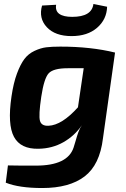

<svg xmlns="http://www.w3.org/2000/svg" viewBox="-20 -742 633 968"><path d="M451 -722 520 -708Q518 -644 469.5 -602Q421 -560 341 -560Q258 -560 216 -605Q174 -650 192 -714L263 -718Q258 -687 279 -672Q300 -657 344 -657Q443 -657 451 -722ZM560 -477 499 -44Q483 89 406.5 147.5Q330 206 193 206Q76 206 9 179L20 92Q54 93 161 93Q321 93 351 2Q355 -9 361.5 -32.5Q368 -56 375 -75.5Q382 -95 393 -111Q356 -57 299.5 -25Q243 7 174 8Q84 10 50.5 -52Q17 -114 38 -256Q48 -324 65.5 -371Q83 -418 103 -444.5Q123 -471 154 -485.5Q185 -500 213 -503.5Q241 -507 284 -507Q438 -507 560 -477ZM402 -398H322Q249 -398 225.5 -372.5Q202 -347 188 -254Q174 -160 181.5 -133Q189 -106 225 -108Q292 -111 373 -201Z"/></svg>

Font: Ezarion
Style: Bold Italic
Weight: 700
Italic angle: -8°
Designer: Natanael Gama
Version: Version 1.001;PS 001.001;hotconv 1.0.70;makeotf.lib2.5.58329